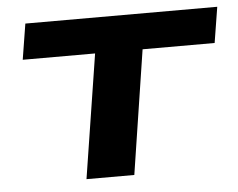

<svg xmlns="http://www.w3.org/2000/svg" viewBox="-42 -550 744 600"><g transform="rotate(-5 330.0 -250.5)"><path d="M206 0 267 -389H40L58 -501H660L642 -389H416L356 0Z"/></g></svg>

Font: Nunito Sans 7pt Expanded
Style: Bold Italic
Weight: 700
Width: 7
Italic angle: -9°
Designer: Vernon Adams
Foundry: Vernon Adams
Version: Version 3.101;gftools[0.9.27]